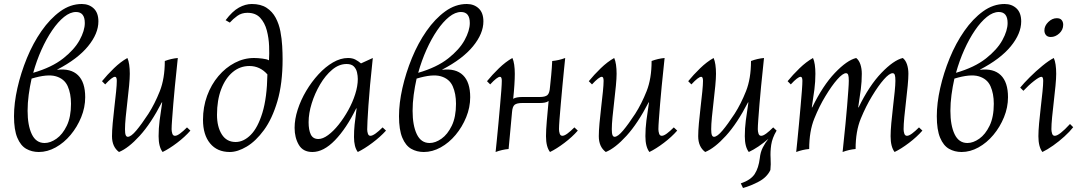

<svg xmlns="http://www.w3.org/2000/svg" viewBox="-20 -745 5399 960"><path d="M266 -396Q334 -404 370 -369Q406 -334 406 -259Q406 -208 386 -159Q366 -110 333 -70.5Q300 -31 258.5 -8Q217 15 174 15Q139 15 111 -1Q83 -17 66.5 -56.5Q50 -96 50 -164Q50 -229 67 -304.5Q84 -380 114.5 -454.5Q145 -529 187.5 -590Q230 -651 281 -688Q332 -725 389 -725Q425 -725 448.5 -703Q472 -681 472 -638Q472 -577 420 -513.5Q368 -450 266 -397ZM360 -685Q331 -685 300.5 -660.5Q270 -636 241 -593.5Q212 -551 187.5 -496.5Q163 -442 146 -381Q239 -408 295.5 -452.5Q352 -497 378 -544.5Q404 -592 404 -630Q404 -685 360 -685ZM203 -30Q232 -30 262.5 -51.5Q293 -73 314 -116.5Q335 -160 335 -226Q335 -277 318.5 -314Q302 -351 259.5 -363.5Q217 -376 138 -352Q129 -312 123.5 -271Q118 -230 118 -191Q118 -118 139 -74Q160 -30 203 -30Z M575 15Q540 -11 540 -64Q540 -90 543.5 -129Q547 -168 552 -210Q557 -252 560.5 -287Q564 -322 564 -341Q564 -361 555 -361Q541 -361 506 -323L490 -339Q516 -371 549.5 -403.5Q583 -436 617 -455Q623 -442 626 -421.5Q629 -401 629 -376Q629 -354 625.5 -316.5Q622 -279 617 -237.5Q612 -196 608.5 -159Q605 -122 605 -99Q605 -78 608.5 -69.5Q612 -61 619 -61Q635 -61 661.5 -92.5Q688 -124 722 -176Q754 -226 779 -289Q804 -352 804 -440Q836 -452 869 -455Q867 -434 863 -396.5Q859 -359 854.5 -314Q850 -269 846.5 -225.5Q843 -182 840.5 -148Q838 -114 838 -99Q838 -88 841.5 -77Q845 -66 855 -66Q865 -66 880.5 -77.5Q896 -89 915 -108L932 -92Q904 -60 865 -30.5Q826 -1 793 15Q773 -11 773 -64Q773 -103 778 -142Q783 -181 791 -233H789Q735 -128 678.5 -66Q622 -4 575 15Z M1108 -644Q1142 -689 1174.5 -707Q1207 -725 1239 -725Q1284 -725 1313 -706Q1342 -687 1358.5 -656Q1375 -625 1382 -588Q1389 -551 1391 -515Q1393 -479 1393 -450Q1393 -327 1367 -239Q1341 -151 1300 -95Q1259 -39 1213.5 -12Q1168 15 1129 15Q1066 15 1030.5 -28Q995 -71 995 -146Q995 -210 1015.5 -266Q1036 -322 1072 -364.5Q1108 -407 1154 -431Q1200 -455 1250 -455Q1269 -455 1292.5 -452Q1316 -449 1323 -444H1325Q1327 -475 1325.5 -515Q1324 -555 1314 -593Q1304 -631 1281 -656Q1258 -681 1217 -681Q1188 -681 1166.5 -665.5Q1145 -650 1129 -632ZM1227 -415Q1180 -415 1143.5 -384.5Q1107 -354 1086 -299Q1065 -244 1065 -171Q1065 -111 1089 -73Q1113 -35 1158 -35Q1198 -35 1233.5 -70.5Q1269 -106 1292 -181Q1315 -256 1317 -373Q1280 -415 1227 -415Z M1542 15Q1495 15 1474 -21Q1453 -57 1453 -106Q1453 -149 1468.5 -197Q1484 -245 1511 -290.5Q1538 -336 1572.5 -373.5Q1607 -411 1645 -433Q1683 -455 1720 -455Q1742 -455 1757 -447Q1772 -439 1785 -428L1844 -455Q1828 -307 1822 -216Q1816 -125 1816 -98Q1816 -87 1819.5 -76.5Q1823 -66 1832 -66Q1842 -66 1858 -77.5Q1874 -89 1893 -108L1910 -92Q1881 -60 1841.5 -30.5Q1802 -1 1769 15Q1750 -10 1750 -60Q1750 -92 1753 -121.5Q1756 -151 1763 -203H1761Q1712 -103 1655 -44Q1598 15 1542 15ZM1572 -50Q1594 -50 1620.5 -69.5Q1647 -89 1673 -121.5Q1699 -154 1721 -193.5Q1743 -233 1756 -274Q1769 -315 1769 -350Q1769 -366 1765 -383.5Q1761 -401 1749 -413Q1737 -425 1713 -425Q1675 -425 1641 -396.5Q1607 -368 1580.5 -323Q1554 -278 1538.5 -228Q1523 -178 1523 -134Q1523 -95 1534 -72.5Q1545 -50 1572 -50Z M2191 -396Q2259 -404 2295 -369Q2331 -334 2331 -259Q2331 -208 2311 -159Q2291 -110 2258 -70.5Q2225 -31 2183.5 -8Q2142 15 2099 15Q2064 15 2036 -1Q2008 -17 1991.5 -56.5Q1975 -96 1975 -164Q1975 -229 1992 -304.5Q2009 -380 2039.5 -454.5Q2070 -529 2112.5 -590Q2155 -651 2206 -688Q2257 -725 2314 -725Q2350 -725 2373.5 -703Q2397 -681 2397 -638Q2397 -577 2345 -513.5Q2293 -450 2191 -397ZM2285 -685Q2256 -685 2225.5 -660.5Q2195 -636 2166 -593.5Q2137 -551 2112.5 -496.5Q2088 -442 2071 -381Q2164 -408 2220.5 -452.5Q2277 -497 2303 -544.5Q2329 -592 2329 -630Q2329 -685 2285 -685ZM2128 -30Q2157 -30 2187.5 -51.5Q2218 -73 2239 -116.5Q2260 -160 2260 -226Q2260 -277 2243.5 -314Q2227 -351 2184.5 -363.5Q2142 -376 2063 -352Q2054 -312 2048.5 -271Q2043 -230 2043 -191Q2043 -118 2064 -74Q2085 -30 2128 -30Z M2852 -108 2869 -92Q2841 -60 2802 -30.5Q2763 -1 2730 15Q2710 -11 2710 -64Q2710 -95 2714 -140.5Q2718 -186 2723 -240Q2715 -234 2703.5 -232Q2692 -230 2678 -230H2592Q2564 -230 2553 -221Q2542 -212 2540 -183Q2536 -139 2532 -96Q2528 -53 2523 0Q2490 3 2458 15Q2460 -6 2464 -43.5Q2468 -81 2472 -126Q2476 -171 2480 -214.5Q2484 -258 2486.5 -292Q2489 -326 2489 -341Q2489 -361 2480 -361Q2466 -361 2431 -323L2415 -339Q2441 -371 2474.5 -403.5Q2508 -436 2542 -455Q2548 -442 2551 -421.5Q2554 -401 2554 -376Q2554 -353 2552 -321Q2550 -289 2546 -251Q2554 -256 2566 -258Q2578 -260 2592 -260H2678Q2706 -260 2717 -269.5Q2728 -279 2730 -310Q2734 -348 2736 -369Q2738 -390 2739 -405.5Q2740 -421 2741 -440Q2774 -443 2806 -455Q2804 -434 2800 -396.5Q2796 -359 2792 -314Q2788 -269 2784 -225.5Q2780 -182 2777.5 -148Q2775 -114 2775 -99Q2775 -88 2778.5 -77Q2782 -66 2792 -66Q2802 -66 2817.5 -77.5Q2833 -89 2852 -108Z M3009 15Q2974 -11 2974 -64Q2974 -90 2977.5 -129Q2981 -168 2986 -210Q2991 -252 2994.5 -287Q2998 -322 2998 -341Q2998 -361 2989 -361Q2975 -361 2940 -323L2924 -339Q2950 -371 2983.5 -403.5Q3017 -436 3051 -455Q3057 -442 3060 -421.5Q3063 -401 3063 -376Q3063 -354 3059.5 -316.5Q3056 -279 3051 -237.5Q3046 -196 3042.5 -159Q3039 -122 3039 -99Q3039 -78 3042.5 -69.5Q3046 -61 3053 -61Q3069 -61 3095.5 -92.5Q3122 -124 3156 -176Q3188 -226 3213 -289Q3238 -352 3238 -440Q3270 -452 3303 -455Q3301 -434 3297 -396.5Q3293 -359 3288.5 -314Q3284 -269 3280.5 -225.5Q3277 -182 3274.5 -148Q3272 -114 3272 -99Q3272 -88 3275.5 -77Q3279 -66 3289 -66Q3299 -66 3314.5 -77.5Q3330 -89 3349 -108L3366 -92Q3338 -60 3299 -30.5Q3260 -1 3227 15Q3207 -11 3207 -64Q3207 -103 3212 -142Q3217 -181 3225 -233H3223Q3169 -128 3112.5 -66Q3056 -4 3009 15Z M3506 15Q3471 -11 3471 -64Q3471 -90 3474.5 -129Q3478 -168 3483 -210Q3488 -252 3491.5 -287Q3495 -322 3495 -341Q3495 -361 3486 -361Q3472 -361 3437 -323L3421 -339Q3447 -371 3480.5 -403.5Q3514 -436 3548 -455Q3554 -442 3557 -421.5Q3560 -401 3560 -376Q3560 -354 3556.5 -316.5Q3553 -279 3548 -237.5Q3543 -196 3539.5 -159Q3536 -122 3536 -99Q3536 -78 3539.5 -69.5Q3543 -61 3550 -61Q3566 -61 3592.5 -92.5Q3619 -124 3653 -176Q3685 -226 3710 -289Q3735 -352 3735 -440Q3767 -452 3800 -455Q3798 -434 3794 -396.5Q3790 -359 3785.5 -314Q3781 -269 3777.5 -225.5Q3774 -182 3771.5 -148Q3769 -114 3769 -99Q3769 -88 3772.5 -77Q3776 -66 3786 -66Q3796 -66 3811.5 -77.5Q3827 -89 3846 -108L3863 -92Q3841 -55 3836 -20.5Q3831 14 3833 45.5Q3835 77 3832 105Q3815 141 3775 162.5Q3735 184 3695 195L3684 172Q3734 155 3753.5 125Q3773 95 3779 46Q3782 16 3794 -7.5Q3806 -31 3822 -51Q3771 -7 3724 15Q3704 -11 3704 -64Q3704 -103 3709 -142Q3714 -181 3722 -233H3720Q3666 -128 3609.5 -66Q3553 -4 3506 15Z M3961 15Q3963 -6 3967 -43.5Q3971 -81 3975 -126Q3979 -171 3983 -214.5Q3987 -258 3989.5 -292Q3992 -326 3992 -341Q3992 -361 3983 -361Q3969 -361 3934 -323L3918 -339Q3944 -371 3977.5 -403.5Q4011 -436 4045 -455Q4051 -442 4054 -421.5Q4057 -401 4057 -376Q4057 -337 4052 -298Q4047 -259 4039 -208H4041Q4094 -317 4154.5 -380.5Q4215 -444 4261 -455Q4275 -444 4282 -423Q4289 -402 4289 -376Q4289 -337 4284 -298Q4279 -259 4271 -208H4273Q4326 -317 4387 -380.5Q4448 -444 4494 -455Q4508 -444 4515 -423Q4522 -402 4522 -376Q4522 -354 4518.5 -316.5Q4515 -279 4510 -237.5Q4505 -196 4501.5 -159Q4498 -122 4498 -99Q4498 -88 4501.5 -77Q4505 -66 4515 -66Q4525 -66 4540.5 -77.5Q4556 -89 4575 -108L4592 -92Q4564 -60 4525 -30.5Q4486 -1 4453 15Q4433 -11 4433 -64Q4433 -90 4436.5 -129Q4440 -168 4445 -210Q4450 -252 4453.5 -287Q4457 -322 4457 -341Q4457 -362 4454 -370.5Q4451 -379 4443 -379Q4427 -379 4399.5 -348Q4372 -317 4340 -264Q4310 -215 4284 -152Q4258 -89 4258 0Q4225 3 4193 15Q4195 -6 4199 -43.5Q4203 -81 4207.5 -126Q4212 -171 4215.5 -214.5Q4219 -258 4221.5 -292Q4224 -326 4224 -341Q4224 -362 4221 -370.5Q4218 -379 4210 -379Q4194 -379 4166.5 -348Q4139 -317 4107 -264Q4077 -215 4051.5 -152Q4026 -89 4026 0Q3993 3 3961 15Z M4880 -396Q4948 -404 4984 -369Q5020 -334 5020 -259Q5020 -208 5000 -159Q4980 -110 4947 -70.5Q4914 -31 4872.5 -8Q4831 15 4788 15Q4753 15 4725 -1Q4697 -17 4680.5 -56.5Q4664 -96 4664 -164Q4664 -229 4681 -304.5Q4698 -380 4728.5 -454.5Q4759 -529 4801.5 -590Q4844 -651 4895 -688Q4946 -725 5003 -725Q5039 -725 5062.5 -703Q5086 -681 5086 -638Q5086 -577 5034 -513.5Q4982 -450 4880 -397ZM4974 -685Q4945 -685 4914.5 -660.5Q4884 -636 4855 -593.5Q4826 -551 4801.5 -496.5Q4777 -442 4760 -381Q4853 -408 4909.5 -452.5Q4966 -497 4992 -544.5Q5018 -592 5018 -630Q5018 -685 4974 -685ZM4817 -30Q4846 -30 4876.5 -51.5Q4907 -73 4928 -116.5Q4949 -160 4949 -226Q4949 -277 4932.5 -314Q4916 -351 4873.5 -363.5Q4831 -376 4752 -352Q4743 -312 4737.5 -271Q4732 -230 4732 -191Q4732 -118 4753 -74Q4774 -30 4817 -30Z M5192 15Q5172 -11 5172 -64Q5172 -90 5175.5 -129Q5179 -168 5184 -210Q5189 -252 5192.5 -287Q5196 -322 5196 -341Q5196 -361 5187 -361Q5177 -361 5150 -340Q5123 -319 5097 -291L5081 -307Q5099 -329 5129 -359Q5159 -389 5192 -416Q5225 -443 5249 -455Q5255 -442 5258 -421.5Q5261 -401 5261 -376Q5261 -354 5257.5 -316.5Q5254 -279 5249 -237.5Q5244 -196 5240.5 -159Q5237 -122 5237 -99Q5237 -88 5240.5 -77Q5244 -66 5254 -66Q5276 -66 5330 -125L5346 -109Q5329 -87 5302 -62.5Q5275 -38 5246 -17.5Q5217 3 5192 15ZM5234 -560Q5218 -560 5210 -569.5Q5202 -579 5202 -593Q5202 -616 5221.5 -635Q5241 -654 5264 -654Q5281 -654 5288.5 -644.5Q5296 -635 5296 -621Q5296 -596 5276.5 -578Q5257 -560 5234 -560Z"/></svg>

Font: Bona Nova
Style: Italic
Weight: 400
Italic angle: -4°
Designer: Mateusz Machalski
Foundry: Capitalics
Version: Version 4.001; ttfautohint (v1.8.3)